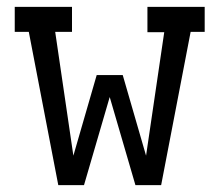

<svg xmlns="http://www.w3.org/2000/svg" viewBox="-20 -540 640 560"><path d="M150 0 64 -447H23V-520H190V-447H141L194 -86L262 -321H338L406 -86L459 -446H410V-520H577V-447H536L450 0H375L300 -257L225 0Z"/></svg>

Font: Iosevka HT Extended
Style: Regular
Weight: 400
Width: 7
Monospace: yes
Designer: Belleve Invis
Foundry: Belleve Invis
Version: Version 32.3.0; ttfautohint (v1.8.4)